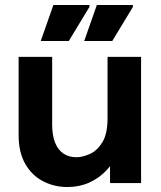

<svg xmlns="http://www.w3.org/2000/svg" viewBox="-20 -737 648 773"><path d="M548 -508V0H423V-121L456 -128Q439 -83 408.5 -51Q378 -19 338.5 -1.5Q299 16 251 16Q198 16 153 -7.5Q108 -31 81.5 -77.5Q55 -124 55 -192V-508H190V-235Q190 -193 201.5 -163.5Q213 -134 235 -119Q257 -104 288 -104Q312 -104 341.5 -117Q371 -130 392 -164Q413 -198 413 -261V-508ZM319 -572 370 -717H515V-709L432 -572ZM144 -572 195 -717H340V-709L257 -572Z"/></svg>

Font: Fustat ExtraBold
Style: Regular
Weight: 800
Designer: Mohamed Gaber, Khaled Hosny, Laura Garcia Mut
Foundry: Kief Type Foundry, Alif Type Foundry, Hard Type Foundry
Version: Version 1.007